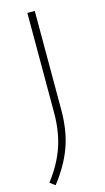

<svg xmlns="http://www.w3.org/2000/svg" viewBox="-129 -581 467 851"><g transform="rotate(-15 104.0 -155.0)"><path d="M15 230 -9 212Q43 145 67.2 75Q91.5 5 91.5 -83V-540H125.5V-86Q125.5 9.5 98.8 83.2Q72 157 15 230Z"/></g></svg>

Font: Encode Sans Semi Expanded Thin
Style: Regular
Weight: 100
Width: 6
Designer: Multiple Designers
Foundry: Impallari Type
Version: Version 3.000; ttfautohint (v1.8.3) -l 8 -r 50 -G 200 -x 14 